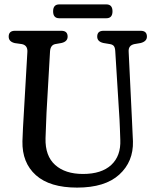

<svg xmlns="http://www.w3.org/2000/svg" viewBox="-20 -840 704 873"><path d="M523.5 -295 504 -608.5Q503 -624 497.5 -630.8Q492 -637.5 480 -639.5L450 -644.5Q422 -651 422 -673.5Q422 -700 450.5 -700H619.5Q648 -700 648 -673.5Q648 -652 620 -644.5L591 -639.5Q563 -633.5 565 -605L580 -295.5Q581 -270.5 582.2 -246.8Q583.5 -223 584.5 -197.5Q587 -105 522.2 -46Q457.5 13 330.5 13Q206.5 13 143.2 -43.5Q80 -100 82 -198Q82.5 -220.5 84.5 -258.5Q86.5 -296.5 88.5 -327.5L104.5 -604.5Q106 -634 79.5 -639.5L47.5 -644Q19.5 -650.5 19.5 -673.5Q19.5 -700 48 -700H259Q287.5 -700 287.5 -673.5Q287.5 -651 259.5 -644.5L231 -639.5Q209.5 -635 207.5 -606.5L191.5 -327.5Q190 -292 189 -263.5Q188 -235 187 -211Q185 -131 230.8 -90Q276.5 -49 357.5 -49Q441.5 -49 485.8 -90Q530 -131 527 -204Q526 -235 525.2 -255.2Q524.5 -275.5 523.5 -295ZM221.5 -788.5Q221.5 -820 249.5 -820H463.5Q491.5 -820 491.5 -788.5Q491.5 -757 463.5 -757H249.5Q221.5 -757 221.5 -788.5Z"/></svg>

Font: Fraunces 144pt S100
Style: Regular
Weight: 400
Version: Version 1.000; ttfautohint (v1.8.3)